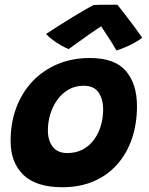

<svg xmlns="http://www.w3.org/2000/svg" viewBox="-20 -775 626 806"><path d="M241.5 11Q132 11 78.2 -40.8Q24.5 -92.5 24.5 -183Q24.5 -259.5 48.5 -323.2Q72.5 -387 116.5 -433.5Q160.5 -480 221.8 -505.8Q283 -531.5 357.5 -531.5Q462 -531.5 508.5 -477Q555 -422.5 555 -329.5Q555 -254.5 533.5 -192Q512 -129.5 471.2 -84Q430.5 -38.5 372.8 -13.8Q315 11 241.5 11ZM262.5 -132.5Q299 -132.5 327 -147.2Q355 -162 374.2 -188Q393.5 -214 403.2 -246.8Q413 -279.5 413 -315.5Q413 -358 394 -386.5Q375 -415 331 -415Q296 -415 268.2 -399.2Q240.5 -383.5 221 -356.5Q201.5 -329.5 191.2 -296Q181 -262.5 181 -227Q181 -186 201.2 -159.2Q221.5 -132.5 262.5 -132.5ZM473 -755Q487.5 -737 506.5 -712.2Q525.5 -687.5 544.5 -662Q563.5 -636.5 577 -616.5Q553 -598.5 522.8 -584.2Q492.5 -570 469 -563Q460.5 -578.5 449.5 -595.8Q438.5 -613 428 -629Q417.5 -645 410 -656.2Q402.5 -667.5 400 -671H414.5Q408 -667 391.5 -656Q375 -645 353.2 -629.8Q331.5 -614.5 309.2 -598.5Q287 -582.5 268.5 -569Q256 -573.5 237.2 -584Q218.5 -594.5 201 -607.8Q183.5 -621 173.5 -632.5Q200.5 -650.5 230.2 -669.2Q260 -688 288 -705Q316 -722 338.2 -735Q360.5 -748 372.5 -754Q381 -754.5 401 -754.8Q421 -755 441.8 -755.2Q462.5 -755.5 473 -755Z"/></svg>

Font: Grandstander Thin
Style: Bold Italic
Weight: 700
Italic angle: -15°
Version: Version 1.200